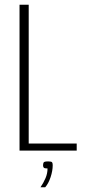

<svg xmlns="http://www.w3.org/2000/svg" viewBox="-20 -640 361 816"><path d="M63 -620H102V-30H306V0H63ZM152 156Q165 137 173.5 117Q182 97 182 76Q169 76 166 72.5Q163 69 163 63Q163 55 165.5 50.5Q168 46 185 46Q199 46 201.5 50Q204 54 204 62Q204 86 195 113Q186 140 172 156Z"/></svg>

Font: Smooch Sans Light
Style: Regular
Weight: 300
Designer: Robert E. Leuschke
Foundry: Robert E. Leuschke
Version: Version 1.010; ttfautohint (v1.8.3)